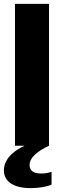

<svg xmlns="http://www.w3.org/2000/svg" viewBox="-23 -749 326 987"><path d="M54 0V-729H229V0ZM136 218Q69 218 33 194Q-3 170 -3 126Q-3 101 10.5 76.5Q24 52 54 29Q84 6 135 -13H220L229 0Q182 22 155.5 47Q129 72 129 100Q129 120 143.5 131.5Q158 143 189 143Q203 143 217.5 140.5Q232 138 242 134V200Q225 208 195.5 213Q166 218 136 218Z"/></svg>

Font: Mona Sans Expanded
Style: Bold
Weight: 700
Width: 7
Designer: Deni Anggara
Foundry: GitHub
Version: Version 2.000